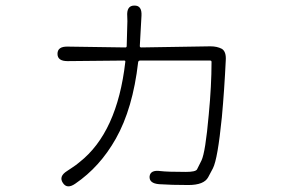

<svg xmlns="http://www.w3.org/2000/svg" viewBox="-20 -622 1040 688"><path d="M250 36Q220 57 205 33Q190 10 220 -9L238 -21Q252 -30 265 -41Q400 -147 429 -400Q430 -405 425 -405L222 -403Q186 -403 186 -429Q186 -456 223 -455L429 -452Q434 -452 434 -457L436 -529Q437 -546 436 -563Q433 -602 461 -602Q489 -603 487 -566L481 -457Q481 -452 486 -452L734 -456Q758 -456 775 -447Q791 -437 789 -406Q784 -300 775 -202Q760 -52 743 -19Q735 -3 726 13Q711 41 655 41Q594 41 550 38Q514 35 516 10Q519 -14 555 -9Q579 -6 646 -6Q681 -6 686 -15Q694 -31 702 -47Q716 -76 728 -211Q738 -315 738 -400Q738 -405 733 -405H482Q476 -405 475 -399Q456 -233 395 -125Q338 -24 250 36Z"/></svg>

Font: Resource Han Rounded KR Light
Style: Regular
Weight: 300
Designer: Cyano Hao (round all glyphs); Ryoko NISHIZUKA 西塚涼子 (kana, bopomofo & ideographs); Paul D. Hunt (Latin, Greek & Cyrillic)
Foundry: Cyano Hao
Version: 0.990